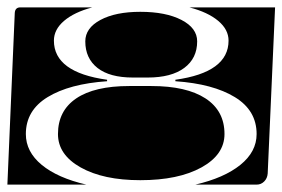

<svg xmlns="http://www.w3.org/2000/svg" viewBox="-20 -510 765 520"><path d="M137 -147Q137 -210 186.5 -243.5Q236 -277 330 -277H390Q485 -277 536.5 -243.5Q588 -210 588 -147Q588 -91 525.5 -56.5Q463 -22 360 -22Q260 -22 198.5 -56.5Q137 -91 137 -147ZM0 -10 20 -475Q21 -490 35 -490H230Q181 -477 153.5 -453.5Q126 -430 126 -400Q126 -314 270 -294V-290Q168 -283 109 -247Q50 -211 50 -147Q50 -99 93 -63.5Q136 -28 214 -10ZM211 -398Q211 -434 252 -456Q293 -478 360 -478Q429 -478 471.5 -456Q514 -434 514 -398Q514 -352 479 -326Q444 -300 380 -300H340Q277 -300 244 -326Q211 -352 211 -398ZM455 -290V-294Q599 -314 599 -400Q599 -430 571 -453.5Q543 -477 493 -490H725L705 -40Q704 -27 695.5 -18.5Q687 -10 675 -10H509Q587 -28 631 -63.5Q675 -99 675 -147Q675 -211 616 -247Q557 -283 455 -290Z"/></svg>

Font: PrimecolorB
Style: Medium
Weight: 500
Designer: gluk
Foundry: gluk
Version: Version 0.672